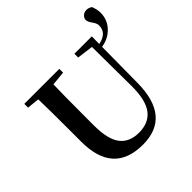

<svg xmlns="http://www.w3.org/2000/svg" viewBox="-228 -1085 1295 1295"><g transform="rotate(-45 419.5 -437.5)"><path d="M684 -742 683 -670Q771 -687 771 -760Q771 -780 752 -805.5Q733 -831 733 -849Q733 -866 747.5 -880Q762 -894 784 -894Q807 -894 825 -880Q839 -842 839 -814Q839 -748 795.5 -701Q752 -654 683 -643L680 -306Q679 19 412 19Q131 19 131 -289V-400Q131 -598 128 -697L40 -706V-742H374V-706L272 -696Q269 -599 269 -400V-307Q269 -174 314.5 -115.5Q360 -57 450 -57Q544 -57 591 -119Q638 -181 637 -317L634 -691L518 -706V-742Z"/></g></svg>

Font: Swei Spring CJKtc
Style: Bold
Weight: 700
Version: Version 1.021